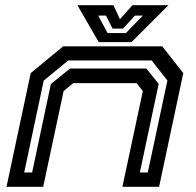

<svg xmlns="http://www.w3.org/2000/svg" viewBox="-20 -718 752 738"><path d="M5 0 98 -437 223 -540H603.5L684.5 -437L591.5 0H450.5L529 -368L505 -398.5H261.5L224.5 -368L146 0ZM73 -55H103.5L175.5 -395L249 -454.5H542.5L590 -395.5L517.5 -55H548L623.5 -408.5L563 -485.5H242L148 -408ZM359.5 -556 277.5 -698H416L441 -644L489 -698H627.5L485.5 -556ZM393.5 -591H464L529 -658H499L452.5 -608H412.5L387.5 -658H357.5Z"/></svg>

Font: Tourney Expanded SemiBold
Style: Italic
Weight: 600
Width: 7
Italic angle: -12°
Designer: Tyler Finck
Foundry: Etcetera Type Co
Version: Version 1.010; ttfautohint (v1.8.3)